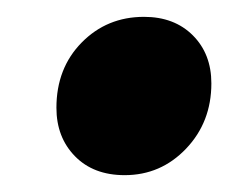

<svg xmlns="http://www.w3.org/2000/svg" viewBox="-20 -412 284 228"><path d="M47 -284Q47 -331 77 -361.5Q107 -392 151 -392Q187 -392 209 -370Q231 -348 231 -313Q231 -267 201 -235.5Q171 -204 128 -204Q91 -204 69 -226.5Q47 -249 47 -284Z"/></svg>

Font: Barlow Black
Style: Italic
Weight: 900
Italic angle: -7°
Designer: Jeremy Tribby
Foundry: Tribby Type
Version: Version 1.408